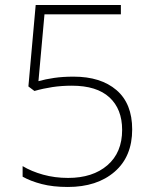

<svg xmlns="http://www.w3.org/2000/svg" viewBox="-20 -800 612 764"><path d="M250 -56Q191 -56 146.5 -67.5Q102 -79 70 -97V-139Q105 -118 151.5 -105Q198 -92 251 -92Q349 -92 407.5 -142.5Q466 -193 466 -283Q466 -366 415.5 -412.5Q365 -459 266 -459Q225 -459 188.5 -453.5Q152 -448 117 -438L93 -456L122 -780H461V-743H157L133 -477Q161 -485 195.5 -490Q230 -495 273 -495Q381 -495 443.5 -441.5Q506 -388 506 -285Q506 -177 436 -116.5Q366 -56 250 -56Z"/></svg>

Font: Noto Sans Malayalam UI ExtraLight
Style: Regular
Weight: 200
Designer: Jelle Bosma - Monotype Design Team
Foundry: Monotype Imaging Inc.
Version: Version 2.104; ttfautohint (v1.8.4.7-5d5b)